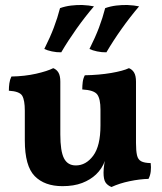

<svg xmlns="http://www.w3.org/2000/svg" viewBox="-20 -740 650 769"><path d="M230.2 5.6Q158.5 5.6 119 -34.7Q79.4 -75 79.4 -177.7V-296.3Q79.4 -338.6 69.1 -356.3Q58.9 -374.1 15.5 -376.7Q15.5 -391.9 17.5 -406.4Q19.5 -420.9 25.6 -433.5Q79.1 -434.5 124.4 -444.7Q169.8 -455 193.3 -467Q206.5 -461.9 214.1 -449.3Q221.6 -436.6 221.6 -412.6V-201.7Q221.6 -134.7 236.2 -106.1Q250.8 -77.4 283.7 -77.4Q324.3 -77.4 353.4 -116.5Q382.4 -155.6 382.4 -237.4V-301.3Q382.4 -343.6 369.7 -361.3Q356.9 -379.1 309.5 -381.7Q309.5 -396.9 311.3 -411.4Q313.1 -425.9 319.7 -438.5Q376.9 -439.5 425.2 -447.7Q473.4 -456 496.4 -467Q509.6 -461.9 517.1 -449.3Q524.7 -436.6 524.7 -412.6V-133.5L400.7 -97.6Q394.7 -79.9 385.4 -66.1Q376.1 -52.3 364.6 -41.3Q342.3 -20 309.1 -7.2Q275.9 5.6 230.2 5.6ZM426.5 9Q410.2 2.4 402.4 -9.7Q394.7 -21.8 394.7 -48.5Q394.7 -64.2 398 -85.5Q401.3 -106.8 407.3 -129.7L524.7 -167.3Q524.7 -136 528.7 -118.4Q532.7 -100.8 545.4 -94.1Q558.1 -87.3 583.5 -86.8Q585.6 -70.5 583.8 -54.1Q582.1 -37.7 574.9 -23.6Q539 -22.6 499.2 -14.3Q459.4 -6.1 426.5 9ZM406.2 -530.5Q387.8 -530 368.9 -534.1Q350 -538.2 338.3 -543.8Q361.8 -590.7 376.5 -629.5Q391.2 -668.4 401.2 -707.4Q422.2 -714.9 445.1 -717.7Q468.1 -720.4 489.9 -720Q503 -719.5 515.5 -718Q528 -716.5 537.1 -714.5Q501 -672.3 467.1 -624.4Q433.1 -576.5 406.2 -530.5ZM225.3 -530.5Q206.9 -530 188 -534.1Q169.1 -538.2 157.4 -543.8Q180.9 -590.7 195.6 -629.5Q210.4 -668.4 220.4 -707.4Q241.3 -714.9 264.3 -717.7Q287.2 -720.4 309 -720Q322.2 -719.5 334.6 -718Q347.1 -716.5 356.3 -714.5Q320.1 -672.3 286.2 -624.4Q252.2 -576.5 225.3 -530.5Z"/></svg>

Font: Vollkorn
Style: Regular
Weight: 400
Designer: Friedrich Althausen
Foundry: Friedrich Althausen
Version: Version 5.001